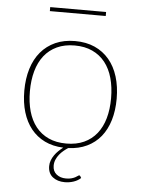

<svg xmlns="http://www.w3.org/2000/svg" viewBox="-56 -694 667 907"><g transform="rotate(5 277.0 -241.0)"><path d="M351 129.5Q354 129.5 356 132.5L361 141Q348 153.5 327.8 160.5Q307.5 167.5 285.5 167.5Q250.5 167.5 228 149.8Q205.5 132 205.5 98Q205.5 84 210.5 70.8Q215.5 57.5 223.8 45.8Q232 34 242.5 24Q253 14 264 5.5Q214.5 3.5 176 -15.2Q137.5 -34 111.2 -66.8Q85 -99.5 71.2 -145Q57.5 -190.5 57.5 -246.5Q57.5 -304 72 -351Q86.5 -398 114.5 -431.2Q142.5 -464.5 183.2 -482.8Q224 -501 276.5 -501Q329 -501 369.8 -482.8Q410.5 -464.5 438.5 -431.2Q466.5 -398 481 -351Q495.5 -304 495.5 -246.5Q495.5 -190.5 481.8 -144.8Q468 -99 441.5 -66.2Q415 -33.5 376.2 -15Q337.5 3.5 287.5 5.5Q277.5 12 266.8 20.8Q256 29.5 247 40.8Q238 52 232.2 65.5Q226.5 79 226.5 94Q226.5 120.5 244.5 135Q262.5 149.5 289.5 149.5Q305 149.5 315.5 146.5Q326 143.5 333 139.8Q340 136 344.2 132.8Q348.5 129.5 351 129.5ZM276.5 -15Q324.5 -15 360.5 -31.5Q396.5 -48 420.8 -78.5Q445 -109 457 -151.5Q469 -194 469 -246.5Q469 -299 457 -342Q445 -385 420.8 -415.8Q396.5 -446.5 360.5 -463.2Q324.5 -480 276.5 -480Q228.5 -480 192.5 -463.2Q156.5 -446.5 132.2 -415.8Q108 -385 96 -342Q84 -299 84 -246.5Q84 -194 96 -151.5Q108 -109 132.2 -78.5Q156.5 -48 192.5 -31.5Q228.5 -15 276.5 -15ZM145 -650.5H410V-631.5H145Z"/></g></svg>

Font: Lato Thin
Style: Regular
Weight: 200
Designer: Lukasz Dziedzic
Foundry: tyPoland Lukasz Dziedzic
Version: Version 2.007; 2014-02-27